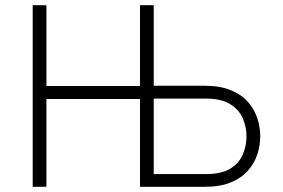

<svg xmlns="http://www.w3.org/2000/svg" viewBox="-20 -720 1092 740"><path d="M106 0V-700H159V-388.5H519.5V-700H572.5V0H519.5V-338.5H159V0ZM519.5 0V-700H572.5V-389.5H768Q829 -389.5 870.2 -372.2Q911.5 -355 936.2 -326.5Q961 -298 972 -263.5Q983 -229 983 -194.5Q983 -160.5 972 -126Q961 -91.5 936.2 -63Q911.5 -34.5 870.2 -17.2Q829 0 768 0ZM572.5 -49H772.5Q833.5 -49 867.8 -70.2Q902 -91.5 916 -125Q930 -158.5 930 -194.5Q930 -230 916 -263.2Q902 -296.5 867.8 -318.2Q833.5 -340 772.5 -340H572.5Z"/></svg>

Font: Overpass ExtraLight
Style: Regular
Weight: 250
Designer: Delve Withrington, Dave Bailey, Thomas Jockin
Foundry: Delve Fonts LLC
Version: Version 4.000